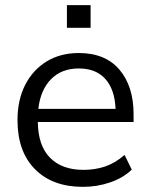

<svg xmlns="http://www.w3.org/2000/svg" viewBox="-20 -717 584 746"><path d="M302 9Q184 9 116 -59.5Q48 -128 48 -250Q48 -329 78 -387.5Q108 -446 161.5 -478.5Q215 -511 286 -511Q389 -511 444 -446.5Q499 -382 499 -273V-243H127Q128 -151 174.5 -104Q221 -57 304 -57Q349 -57 388 -70Q427 -83 464 -115L492 -58Q459 -26 408.5 -8.5Q358 9 302 9ZM286 -451Q219 -451 178 -409Q137 -367 129 -294H429Q426 -369 389.5 -410Q353 -451 286 -451ZM240 -609V-697H332V-609Z"/></svg>

Font: Mulish
Style: Regular
Weight: 400
Designer: Vernon Adams
Foundry: Vernon Adams
Version: Version 3.603; ttfautohint (v1.8.3)